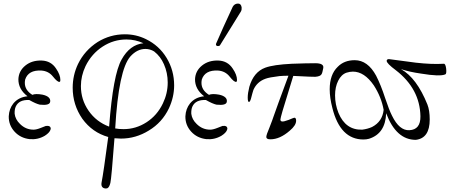

<svg xmlns="http://www.w3.org/2000/svg" viewBox="-20 -771 2546 1075"><path d="M314 -313Q303 -309 276 -343Q252 -373 212 -376Q139 -380 121 -326Q119 -316 119 -307Q119 -266 161 -240Q179 -248 218 -241Q241 -236 252 -226Q263 -216 261 -202Q259 -179 203 -185Q181 -190 144 -211Q86 -214 68 -174Q61 -158 62 -134Q66 -102 92 -77Q124 -45 168 -45Q184 -45 210 -55.5Q236 -66 237 -66Q264 -69 264 -50Q264 -47 262 -43Q256 -27 231 -11Q192 12 146 8Q94 2 61 -34.5Q28 -71 29 -120Q31 -162 55 -192Q84 -227 134 -232Q82 -272 83 -328Q85 -374 122 -404Q159 -434 214 -432Q266 -430 294 -387Q318 -352 318 -323Q318 -314 314 -313Z M926 -165Q888 -85 813 -40Q740 5 657 5Q645 5 621 3Q604 228 598 253Q592 278 581 283Q574 285 568 284Q543 280 549 249Q559 199 586 -4Q497 -29 441 -106Q387 -184 387 -280Q387 -350 417 -413Q454 -489 527 -536Q597 -579 679 -579Q742 -579 797 -552Q871 -516 913 -446.5Q955 -377 955 -293Q955 -228 926 -165ZM898 -411Q879 -455 843 -483Q820 -497 794 -497Q748 -497 710 -455Q644 -380 625 -52Q645 -48 672 -48Q741 -48 800.5 -86.5Q860 -125 892 -192Q919 -248 919 -309Q919 -363 898 -411ZM783 -529Q738 -550 688 -550Q616 -550 554.5 -510Q493 -470 459 -401Q433 -346 433 -289Q433 -213 476 -151Q519 -89 591 -62Q613 -354 661 -438Q707 -521 783 -529Z M1303 -313Q1292 -309 1265 -343Q1241 -373 1201 -376Q1128 -380 1110 -326Q1108 -316 1108 -307Q1108 -266 1150 -240Q1168 -248 1207 -241Q1230 -236 1241 -226Q1252 -216 1250 -202Q1248 -179 1192 -185Q1170 -190 1133 -211Q1075 -214 1057 -174Q1050 -158 1051 -134Q1055 -102 1081 -77Q1113 -45 1157 -45Q1173 -45 1199 -55.5Q1225 -66 1226 -66Q1253 -69 1253 -50Q1253 -47 1251 -43Q1245 -27 1220 -11Q1181 12 1135 8Q1083 2 1050 -34.5Q1017 -71 1018 -120Q1020 -162 1044 -192Q1073 -227 1123 -232Q1071 -272 1072 -328Q1074 -374 1111 -404Q1148 -434 1203 -432Q1255 -430 1283 -387Q1307 -352 1307 -323Q1307 -314 1303 -313ZM1283 -733Q1293 -751 1313 -751Q1330 -751 1333 -729Q1334 -716 1329 -707L1212 -518Q1209 -513 1201 -513Q1189 -513 1189 -523Q1189 -526 1190 -527Q1226 -611 1283 -733Z M1790 -390Q1785 -362 1780 -355Q1773 -343 1745 -341Q1739 -340 1622 -346L1562 -150Q1550 -108 1550 -102Q1550 -92 1559 -91Q1568 -89 1597 -100Q1625 -112 1628 -112Q1638 -112 1638 -95Q1638 -69 1602 -39Q1547 9 1494 9Q1471 9 1471 -4Q1471 -16 1488 -55Q1509 -109 1511 -117Q1527 -164 1595 -347Q1567 -347 1545 -345Q1487 -338 1466 -330Q1419 -313 1399 -268Q1395 -257 1385 -218Q1380 -201 1374 -200Q1367 -200 1367 -225Q1367 -249 1376 -285Q1400 -368 1465 -392Q1511 -409 1614 -414Q1696 -417 1745 -417Q1795 -417 1790 -390Z M2474 -355Q2445 -341 2337 -359Q2273 -368 2225 -384Q2313 -335 2373 -186Q2386 -153 2386 -102Q2386 3 2308 12Q2198 12 2142 -137Q2138 -23 2046 6Q2031 10 2015 10Q1885 10 1841 -166Q1826 -224 1826 -271Q1826 -354 1871 -397Q1907 -434 1966 -434Q2039 -434 2086 -347Q2113 -294 2136 -223Q2159 -154 2175 -123Q2216 -39 2272 -42Q2335 -45 2334 -120Q2331 -274 2196 -378Q2145 -416 2145 -430Q2145 -440 2158 -440L2309 -420Q2397 -410 2464 -414Q2469 -415 2472.5 -408.5Q2476 -402 2478 -387Q2481 -359 2474 -355ZM2128 -156Q2115 -228 2073 -293Q2020 -370 1956 -370Q1939 -370 1920 -364Q1891 -354 1873.5 -319Q1856 -284 1856 -237Q1856 -187 1875 -139Q1915 -42 2008 -45Q2039 -49 2063 -60Q2121 -90 2128 -156Z"/></svg>

Font: GFS Gazis
Style: Regular
Weight: 400
Designer: George Matthiopoulos
Foundry: George Matthiopoulos
Version: Version 1.0